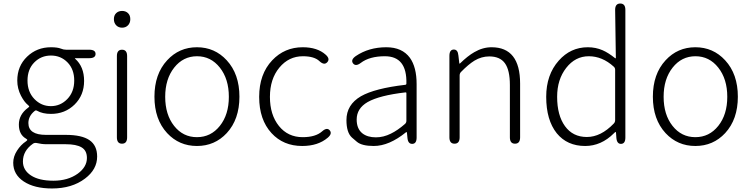

<svg xmlns="http://www.w3.org/2000/svg" viewBox="-20 -815 4261 1089"><path d="M275 254Q175 254 115 214.5Q55 175 55 108Q55 73 76.5 39.5Q98 6 127 -13Q135 -19 135 -21.5Q135 -24 127 -29Q87 -52 87 -108.5Q87 -165 138 -203Q146 -209 146 -211Q146 -213 138 -220Q118 -236 99 -272Q78 -313 78 -358Q78 -440 133.5 -493.5Q189 -547 269 -547Q306 -547 326 -539Q340 -533 355 -533H486Q522 -533 522 -509Q522 -485 486 -485H407Q402 -485 406 -482Q457 -437 457 -356Q457 -275 403 -222Q349 -169 269 -169Q221 -169 190 -187Q183 -191 177 -186Q141 -157 141 -117Q141 -50 241 -50H353Q444 -50 487.5 -20Q531 10 531 73Q531 146 462 198Q388 254 275 254ZM421 170Q473 132 473 81Q473 39 443 21Q413 3 352 3H243Q217 3 187 -4Q176 -6 167 0Q110 40 110 101Q110 150 155.5 180Q201 210 283 210Q365 210 421 170ZM175 -253.5Q214 -213 268.5 -213Q323 -213 362 -253.5Q401 -294 401 -358Q401 -422 363 -461Q325 -500 269 -500Q213 -500 174.5 -461Q136 -422 136 -358Q136 -294 175 -253.5Z M672 0Q643 0 643 -36V-497Q643 -533 672 -533Q701 -533 701 -497V-36Q701 0 672 0ZM672.5 -658Q652 -658 639 -671.5Q626 -685 626 -706.5Q626 -728 639 -740.5Q652 -753 672.5 -753Q693 -753 706 -740.5Q719 -728 719 -706.5Q719 -685 706 -671.5Q693 -658 672.5 -658Z M928 -60Q856 -138 856 -266.5Q856 -395 928 -473Q996 -547 1097 -547Q1198 -547 1266 -473Q1338 -395 1338 -266.5Q1338 -138 1266 -60Q1198 13 1097 13Q996 13 928 -60ZM967.5 -101Q1018 -37 1097 -37Q1176 -37 1227 -101Q1278 -165 1278 -266Q1278 -367 1227 -431.5Q1176 -496 1097.5 -496Q1019 -496 968 -431.5Q917 -367 917 -266Q917 -165 967.5 -101Z M1694 13Q1587 13 1520 -60Q1450 -136 1450 -265.5Q1450 -395 1524 -473Q1594 -547 1697 -547Q1780 -547 1827 -505Q1854 -481 1836 -462Q1819 -443 1792 -468Q1763 -496 1698 -496Q1618 -496 1564.5 -431.5Q1511 -367 1511 -265.5Q1511 -164 1562 -100.5Q1613 -37 1697 -37Q1770 -37 1807 -70Q1834 -94 1850 -76Q1866 -57 1839 -34Q1784 13 1694 13Z M2100 13Q2032 13 2004 -11Q1990 -23 1976 -35Q1945 -63 1945 -134Q1945 -221 2027 -269Q2106 -314 2279 -334Q2285 -335 2285 -341Q2289 -496 2163 -496Q2076 -496 2026 -458Q1997 -436 1982 -456Q1968 -476 1998 -497Q2072 -547 2171 -547Q2261 -547 2305 -487Q2343 -434 2343 -338V-35Q2343 0 2319 1Q2294 2 2291 -33L2288 -63Q2287 -68 2283 -65Q2187 13 2100 13ZM2112 -36Q2155 -36 2197 -57Q2236 -76 2277 -112Q2285 -119 2285 -130V-287Q2285 -292 2280 -291Q2132 -274 2065 -236Q2003 -200 2003 -137Q2003 -85 2035 -59Q2064 -36 2112 -36Z M2558 0Q2529 0 2529 -36V-498Q2529 -533 2553 -534Q2577 -535 2580 -500L2585 -457Q2585 -452 2589 -455Q2633 -498 2670 -519Q2718 -547 2768 -547Q2930 -547 2930 -341V-36Q2930 0 2901 0Q2872 0 2872 -36V-333Q2872 -417 2844 -456Q2816 -495 2755 -495Q2711 -495 2671 -471Q2637 -450 2595 -407Q2587 -399 2587 -387V-36Q2587 0 2558 0Z M3299 13Q3197 13 3138 -59Q3078 -134 3078 -266Q3078 -391 3149 -471Q3216 -547 3314 -547Q3359 -547 3398 -530Q3430 -516 3469 -485Q3473 -482 3473 -487L3469 -759Q3469 -795 3498 -795Q3527 -795 3527 -759V-35Q3527 0 3503 1Q3479 2 3476 -33L3474 -61Q3473 -67 3471.5 -67Q3470 -67 3462 -59Q3390 13 3299 13ZM3461 -114Q3469 -122 3469 -134V-419Q3469 -430 3461 -437Q3396 -496 3319.5 -496Q3243 -496 3191.5 -430Q3140 -364 3140 -266Q3140 -161 3184.5 -99.5Q3229 -38 3308.5 -38Q3388 -38 3461 -114Z M3755 -60Q3683 -138 3683 -266.5Q3683 -395 3755 -473Q3823 -547 3924 -547Q4025 -547 4093 -473Q4165 -395 4165 -266.5Q4165 -138 4093 -60Q4025 13 3924 13Q3823 13 3755 -60ZM3794.5 -101Q3845 -37 3924 -37Q4003 -37 4054 -101Q4105 -165 4105 -266Q4105 -367 4054 -431.5Q4003 -496 3924.5 -496Q3846 -496 3795 -431.5Q3744 -367 3744 -266Q3744 -165 3794.5 -101Z"/></svg>

Font: Resource Han Rounded CN Light
Style: Regular
Weight: 300
Designer: Cyano Hao (round all glyphs); Ryoko NISHIZUKA 西塚涼子 (kana, bopomofo & ideographs); Paul D. Hunt (Latin, Greek & Cyrillic)
Foundry: Cyano Hao
Version: 0.990